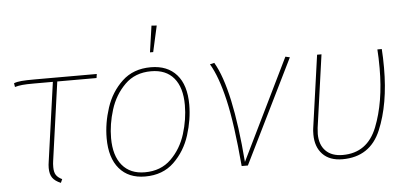

<svg xmlns="http://www.w3.org/2000/svg" viewBox="-50 -840 2051 955"><g transform="rotate(-5 975.0 -362.5)"><path d="M189 -106Q187 -94 187 -76Q187 -51 196 -37Q205 -23 226 -13L218 5Q189 -7 176.5 -25Q164 -43 164 -74Q164 -89 167 -107L222 -499H127Q89 -499 69 -497Q49 -495 32 -490L29 -509Q44 -515 67 -517Q90 -519 133 -519H443L440 -499H244Z M464 -196Q464 -271 489 -347.5Q514 -424 570 -476.5Q626 -529 713 -529Q796 -529 842 -477Q888 -425 888 -327Q888 -253 863.5 -175.5Q839 -98 783 -44Q727 10 639 10Q556 10 510 -44Q464 -98 464 -196ZM866 -327Q866 -415 826.5 -462Q787 -509 713 -509Q633 -509 582 -458.5Q531 -408 508.5 -336Q486 -264 486 -195Q486 -107 526 -59Q566 -11 639 -11Q719 -11 770 -61Q821 -111 843.5 -183.5Q866 -256 866 -327ZM735 -735 761 -733 732 -603H716Z M1139 -19 1385 -523 1407 -518 1152 0H1121Q1103 -212 1075 -332.5Q1047 -453 1008 -518L1030 -523Q1110 -387 1139 -19Z M1869 -425Q1869 -244 1815.5 -117Q1762 10 1624 10Q1560 10 1525 -26.5Q1490 -63 1490 -125Q1490 -146 1492 -157L1543 -519H1565L1514 -156Q1512 -136 1512 -126Q1512 -72 1542 -41.5Q1572 -11 1627 -11Q1750 -11 1798.5 -133.5Q1847 -256 1847 -425Q1847 -479 1844 -519H1866Q1869 -477 1869 -425Z"/></g></svg>

Font: Fira Sans Thin
Style: Italic
Weight: 250
Italic angle: -8°
Designer: Carrois Corporate & Edenspiekermann AG
Foundry: Carrois Corporate GbR & Edenspiekermann AG
Version: Version 4.203